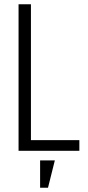

<svg xmlns="http://www.w3.org/2000/svg" viewBox="-20 -707 411 900"><path d="M67 0H352V-50H125V-687H67ZM168 173H205L237 45H168Z"/></svg>

Font: Secuela Light
Style: Regular
Weight: 300
Designer: Fernando Haro
Foundry: deFharo
Version: Version 1.708